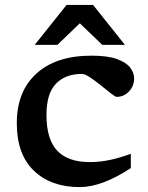

<svg xmlns="http://www.w3.org/2000/svg" viewBox="-20 -752 602 783"><path d="M353 -525Q420 -525 457.8 -511Q495.5 -497 511.2 -475.8Q527 -454.5 527 -432.5Q527 -401 506 -379Q485 -357 456 -357Q450 -357 432 -371.2Q414 -385.5 391.2 -404Q368.5 -422.5 347.2 -436.5Q326 -450.5 314 -450.5Q246 -450.5 207.8 -410.2Q169.5 -370 169.5 -283.5Q169.5 -184 213.2 -137.5Q257 -91 346.5 -91Q387.5 -91 428.5 -99.8Q469.5 -108.5 513.5 -125V-66.5Q395.5 11 305 11Q188 11 118.2 -55.8Q48.5 -122.5 48.5 -249.5Q48.5 -379.5 128.8 -452.2Q209 -525 353 -525ZM121.5 -569 251.5 -732H359.5L489.5 -569H397L305.5 -657L214 -569Z"/></svg>

Font: Newsreader 6pt Medium
Style: Regular
Weight: 500
Designer: Hugues Gentile
Foundry: Production Type
Version: Version 1.003; ttfautohint (v1.8.3)